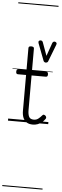

<svg xmlns="http://www.w3.org/2000/svg" viewBox="-98 -1177 597 1844"><g transform="rotate(5 200.5 -255.0)"><path d="M240 17Q205 17 181.5 2.5Q158 -12 146.5 -40Q135 -68 135 -107V-452H57Q47 -452 42.5 -457.5Q38 -463 38 -475Q38 -488 42.5 -494Q47 -500 57 -500H135V-711Q135 -721 141 -725.5Q147 -730 160 -730Q174 -730 181 -725.5Q188 -721 188 -711V-500H324Q335 -500 339.5 -494Q344 -488 344 -475Q344 -463 339.5 -457.5Q335 -452 324 -452H188V-119Q188 -78 199.5 -54.5Q211 -31 246 -31Q271 -31 289 -45Q307 -59 324 -79Q331 -88 338.5 -86.5Q346 -85 354 -79Q361 -72 362.5 -64.5Q364 -57 360 -50Q346 -29 327.5 -14Q309 1 287 9Q265 17 240 17ZM379 -795Q390 -795 397 -787Q404 -779 399 -767L335 -601Q333 -595 327 -591Q321 -587 312 -587Q305 -587 299 -591.5Q293 -596 291 -601L228 -766Q223 -779 228.5 -787Q234 -795 246 -795Q253 -795 258.5 -791.5Q264 -788 267 -781L314 -652L359 -780Q362 -787 367.5 -791Q373 -795 379 -795ZM0 621H388V631H0ZM0 -20H388V0H0ZM0 -505H388V-500H0ZM0 -1141H388V-1131H0Z"/></g></svg>

Font: Playwrite BR Guides
Style: Regular
Weight: 400
Designer: Veronika Burian, José Scaglione
Foundry: TypeTogether
Version: Version 1.003